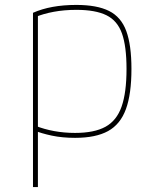

<svg xmlns="http://www.w3.org/2000/svg" viewBox="-20 -550 640 780"><path d="M114 -498Q186 -530 290 -530Q374 -530 423 -505.5Q472 -481 493 -424Q514 -367 514 -270Q514 -168 491.5 -106.5Q469 -45 419 -17.5Q369 10 285 10Q233 10 190.5 1Q148 -8 116 -21L124 -39Q159 -25 200 -17.5Q241 -10 285 -10Q363 -10 408.5 -35Q454 -60 474 -117Q494 -174 494 -270Q494 -362 475.5 -414Q457 -466 412.5 -488Q368 -510 290 -510Q241 -510 198 -502Q155 -494 122 -480L134 -498V210H114Z"/></svg>

Font: M PLUS Code Latin Expanded Thin
Style: Regular
Weight: 250
Width: 7
Designer: Coji Morishita
Foundry: UNDERFOREST DESIGN
Version: Version 1.002; ttfautohint (v1.8.3)